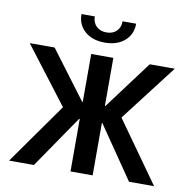

<svg xmlns="http://www.w3.org/2000/svg" viewBox="-77 -761 830 837"><g transform="rotate(10 337.5 -342.0)"><path d="M289 0V-232H286L127 0H17L208 -270L17 -520H127L287 -307H289V-520H387V-307H389L548 -520H659L467 -270L659 0H548L389 -232H387V0ZM338 -579Q283 -579 250 -608Q217 -637 217 -684H276Q276 -657 293 -640.5Q310 -624 338 -624Q366 -624 382.5 -640.5Q399 -657 399 -684H459Q459 -637 426 -608Q393 -579 338 -579Z"/></g></svg>

Font: Non Bureau
Style: Regular
Weight: 400
Designer: Jona Saucedo
Foundry: Non Foundry
Version: Version 1.000; ttfautohint (v1.8.4)